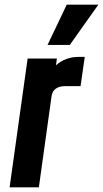

<svg xmlns="http://www.w3.org/2000/svg" viewBox="-20 -800 440 820"><path d="M21 0 98 -550H223L219 -521Q258.5 -557 317 -557H342L324 -432H256Q233 -432 218 -421.2Q203 -410.5 200 -388L146 0ZM183 -608 265 -780H400L278 -608Z"/></svg>

Font: Mohave
Style: Bold Italic
Weight: 700
Italic angle: -8°
Designer: Gumpita Rahayu
Foundry: Tokotype
Version: Version 2.003; ttfautohint (v1.8.3)